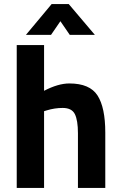

<svg xmlns="http://www.w3.org/2000/svg" viewBox="-20 -921 593 941"><path d="M196 0H62V-700H196V-476Q265 -512 320 -512Q420 -512 458 -453Q496 -394 496 -271V0H362V-268Q362 -331 347 -361.5Q332 -392 287 -392Q248 -392 209 -380L196 -376ZM107 -750 233 -901H317L445 -750H322L276 -817L230 -750Z"/></svg>

Font: Titillium Web[RUS by Daymarius]
Style: Bold
Weight: 700
Designer: Cyrillization by Daymarius
Foundry: Cyrillization by Daymarius
Version: Version 1.002 September 11, 2018